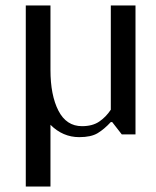

<svg xmlns="http://www.w3.org/2000/svg" viewBox="-20 -490 569 700"><path d="M74 -470H164V-235Q164 -143 193 -86.5Q222 -30 279 -30Q317 -30 341.5 -46.5Q366 -63 384 -90V-470H474V0H424L389 -45H384Q360 -19 336 -4.5Q312 10 269 10Q209 10 164 -35V190H74Z"/></svg>

Font: El Messiri
Style: Regular
Weight: 400
Designer: Mohamed Gaber
Foundry: Kief Type Foundry
Version: Version 2.006